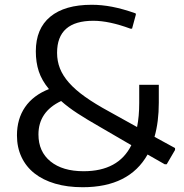

<svg xmlns="http://www.w3.org/2000/svg" viewBox="-20 -773 770 804"><path d="M326 11Q262 11 211 -4Q160 -19 124.5 -47Q89 -75 70 -115.5Q51 -156 51 -206Q51 -275 85 -324.5Q119 -374 185 -400Q155 -436 142.5 -474Q130 -512 130 -558Q130 -653 190.5 -703Q251 -753 364 -753Q406 -753 450 -744.5Q494 -736 548 -717L549 -712L533 -653H526Q437 -686 371 -686Q219 -686 219 -552Q219 -517 231 -486.5Q243 -456 269 -426.5Q295 -397 336.5 -367.5Q378 -338 437 -306L554 -241Q563 -286 563 -342V-418H645V-343Q645 -263 627 -200L713 -153V-145L678 -85H670L598 -126Q521 11 326 11ZM396 -243Q345 -272 305 -298Q265 -324 236 -350Q141 -305 141 -210Q141 -138 191.5 -97Q242 -56 330 -56Q476 -56 530 -165Z"/></svg>

Font: Encode Sans Normal
Style: Regular
Weight: 400
Designer: Pablo Impallari, Andres Torresi
Foundry: Pablo Impallari, Andres Torresi
Version: Version 1.000; ttfautohint (v1.00) -l 8 -r 50 -G 200 -x 14 -